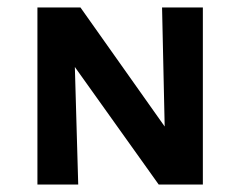

<svg xmlns="http://www.w3.org/2000/svg" viewBox="-20 -493 642 513"><path d="M522 -473V0H404L180 -314L189 0H80V-473H195L420 -155L413 -473Z"/></svg>

Font: Ysabeau SC
Style: Bold
Weight: 700
Designer: Christian Thalmann (Catharsis Fonts)
Version: Version 0.003